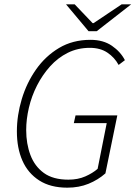

<svg xmlns="http://www.w3.org/2000/svg" viewBox="-20 -855 626 887"><path d="M291 12Q213 12 161 -21.5Q109 -55 83.5 -113Q58 -171 58 -248Q58 -322 80.5 -397Q103 -472 146.5 -534Q190 -596 253 -633.5Q316 -671 398 -671Q457 -671 497 -643.5Q537 -616 557 -577L528 -555Q509 -590 476 -612Q443 -634 395 -634Q339 -634 293 -611Q247 -588 211.5 -548.5Q176 -509 151 -460Q126 -411 113.5 -357.5Q101 -304 101 -254Q101 -191 120.5 -139Q140 -87 182.5 -56Q225 -25 296 -25Q340 -25 374 -40Q408 -55 431 -75L473 -286H321L329 -322H522L467 -54Q433 -24 389 -6Q345 12 291 12ZM389 -711 285 -835H325L408 -748H412L542 -835H586L427 -711Z"/></svg>

Font: Source Sans 3 ExtraLight Light
Style: Italic
Weight: 300
Italic angle: -11°
Version: Version 3.052;hotconv 1.1.0;makeotfexe 2.6.0